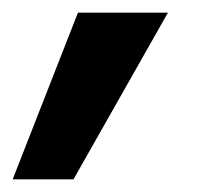

<svg xmlns="http://www.w3.org/2000/svg" viewBox="-58 -167 341 303"><path d="M-38 116 65 -147H207L58 116Z"/></svg>

Font: DM Sans 16pt Black
Style: Italic
Weight: 900
Italic angle: -10°
Version: Version 4.004;gftools[0.9.30]